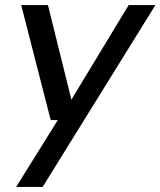

<svg xmlns="http://www.w3.org/2000/svg" viewBox="-20 -521 636 761"><path d="M44 220 209 -45H181L64 -501H170L263 -126L490 -501H596L149 220Z"/></svg>

Font: DM Sans 18pt Medium
Style: Italic
Weight: 500
Italic angle: -10°
Designer: Colophon Foundry, Jonny Pinhorn
Foundry: Colophon Foundry
Version: Version 4.004;gftools[0.9.30]